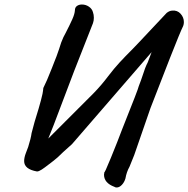

<svg xmlns="http://www.w3.org/2000/svg" viewBox="-20 -735 835 851"><path d="M795 -637Q795 -628 792 -620Q779 -594 734 -479.5Q689 -365 647 -256L575 -48Q570 -34 554 4Q541 27 536 56Q531 73 520 84.5Q509 96 497 96Q491 96 487 93Q441 76 441 39Q441 36 443 26Q441 39 471.5 -35.5Q502 -110 521 -161Q595 -346 595 -353Q607 -384 611 -397Q623 -436 635 -459L652 -504L299 -96Q292 -90 260 -61Q233 -34 218 -23Q211 -18 194.5 -5Q178 8 165 16.5Q152 25 144 25Q87 15 87 -21Q87 -37 95 -57.5Q103 -78 105 -84Q117 -122 120 -145Q131 -190 151 -253Q153 -261 161.5 -290.5Q170 -320 172 -345Q186 -372 210 -433L224 -469Q228 -477 242 -518Q251 -549 261 -570L271 -589Q290 -626 300.5 -649.5Q311 -673 312 -689Q312 -702 321 -708.5Q330 -715 343 -715Q360 -715 374 -705.5Q388 -696 392 -681Q396 -670 396 -656Q396 -643 392 -632L309 -421L218 -181L194 -121L396 -323Q430 -358 460 -398Q486 -432 510 -458Q534 -484 569 -519L592 -543L719 -678Q732 -688 744 -688Q766 -690 780.5 -674Q795 -658 795 -637ZM443 25V26Z"/></svg>

Font: Caveat
Style: Bold
Weight: 700
Designer: Pablo Impallari
Foundry: Pablo Impallari
Version: Version 1.500; ttfautohint (v1.6)